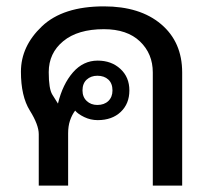

<svg xmlns="http://www.w3.org/2000/svg" viewBox="-20 -580 660 600"><path d="M304.7 -560.1Q417.5 -560.1 483.4 -504.4Q549.3 -448.7 549.3 -353.5V0H457.5V-353.5Q457.5 -412.1 417.5 -450.4Q377.4 -488.8 304.7 -488.8Q223.1 -488.8 177.7 -451.4Q132.3 -414.1 132.3 -354.5Q132.3 -302.2 143.6 -284.2Q154.8 -266.1 161.1 -256.3Q175.8 -316.9 208 -353.8Q240.2 -390.6 285.2 -390.6Q328.1 -390.6 356.2 -364.7Q384.3 -338.9 384.3 -297.4Q384.3 -255.9 357.2 -230.2Q330.1 -204.6 285.2 -204.6Q263.2 -204.6 243.4 -214.1Q223.6 -223.6 214.8 -234.4Q204.6 -220.7 198.7 -203.1Q192.9 -185.5 192.9 -163.6V0H101.1V-160.6Q101.1 -189.9 73.2 -234.6Q45.4 -279.3 45.4 -356Q45.4 -435.5 111.1 -497.8Q176.8 -560.1 304.7 -560.1ZM331.5 -297.4Q331.5 -319.3 318.6 -331.3Q305.7 -343.3 284.2 -343.3Q264.2 -343.3 251 -331.3Q237.8 -319.3 237.8 -297.4Q237.8 -276.9 251 -264.4Q264.2 -252 284.2 -252Q305.7 -252 318.6 -264.4Q331.5 -276.9 331.5 -297.4Z"/></svg>

Font: Roboto Web
Style: Regular
Weight: 400
Designer: Google
Version: Version 1.200310; 2013